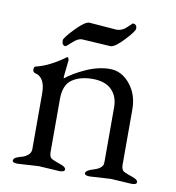

<svg xmlns="http://www.w3.org/2000/svg" viewBox="-72 -664 670 732"><g transform="rotate(10 263.5 -298.5)"><path d="M131.8 -490.2Q131.8 -500 167.5 -537.1Q203.1 -574.2 220.2 -574.2L327.1 -565.9Q348.1 -565.9 365.7 -583Q383.3 -600.1 383.8 -600.1Q399.9 -600.1 399.9 -583Q400.4 -573.2 366.2 -536.6Q332 -500 314.9 -500L203.1 -506.8Q188 -506.8 168 -488.3Q147.9 -469.7 146 -470.2Q131.8 -470.2 131.8 -490.2ZM326.2 -23.9Q327.1 -23.9 330.1 -24.9Q363.3 -34.7 368.2 -51.8Q369.1 -56.6 369.1 -62V-272Q369.1 -314.9 344.2 -339.8Q319.3 -365.2 270.5 -365.2Q221.7 -365.2 191.4 -344.2Q160.2 -323.2 160.2 -268.1V-62Q160.2 -42 172.9 -36.1Q185.5 -30.3 205.6 -23.4Q226.1 -16.6 226.1 -6.8Q226.1 2.9 206.1 2.9L125 -2L43.9 2.9Q23.9 2.9 23.9 -6.3Q23.9 -15.6 40.5 -21.5Q57.1 -27.3 59.6 -27.3Q62 -28.3 69.8 -32.2Q89.8 -43 89.8 -62V-276.9Q89.8 -340.8 48.8 -349.1Q41 -351.6 41 -362.3Q41 -373 47.9 -374Q99.6 -386.2 158.2 -429.2Q159.2 -430.2 161.6 -430.2Q164.1 -430.2 167 -420.9L160.2 -356Q160.2 -349.1 161.1 -348.1Q189 -371.1 236.3 -392.6Q284.2 -414.1 329.1 -414.1Q374 -414.1 406.7 -374Q439.5 -334 439 -274.9V-62Q439 -42 451.7 -36.1Q463.9 -30.3 484.4 -23.4Q504.9 -16.6 504.9 -6.8Q504.9 2.9 484.9 2.9L404.8 -2L323.2 2.9Q303.2 2.9 303.2 -6.3Q303.2 -15.6 326.2 -23.9Z"/></g></svg>

Font: EBGaramond
Style: Regular
Weight: 400
Version: Version 000.012g